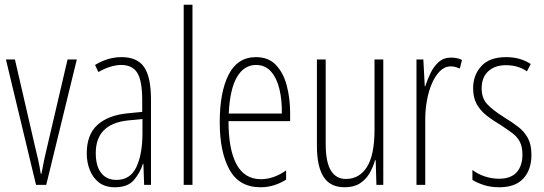

<svg xmlns="http://www.w3.org/2000/svg" viewBox="-20 -780 2295 810"><path d="M132 0 5 -529H43L127 -165Q134 -137 140.5 -108Q147 -79 152 -47H155Q165 -104 179 -161L265 -529H304L175 0Z M493 -539Q559 -539 588 -497Q617 -455 617 -359V0H588L585 -89H583Q571 -51 545 -20.5Q519 10 465 10Q423 10 397 -10.5Q371 -31 358.5 -63.5Q346 -96 346 -133Q346 -212 391 -253Q436 -294 519 -302L580 -308V-356Q580 -440 559 -473Q538 -506 491 -506Q472 -506 447.5 -499Q423 -492 395 -476L381 -506Q435 -539 493 -539ZM521 -272Q384 -258 384 -134Q384 -79 407 -50Q430 -21 471 -21Q530 -21 555.5 -75.5Q581 -130 581 -218V-278Z M792 0H755V-760H792Z M1060 -539Q1113 -539 1144.5 -505.5Q1176 -472 1190 -418Q1204 -364 1204 -303V-269H944Q944 -149 978 -86.5Q1012 -24 1081 -24Q1134 -24 1187 -61V-22Q1165 -8 1137.5 1Q1110 10 1079 10Q989 10 948 -64.5Q907 -139 907 -264Q907 -391 944.5 -465Q982 -539 1060 -539ZM1060 -506Q1010 -506 980 -455.5Q950 -405 945 -301H1169Q1170 -357 1159 -403.5Q1148 -450 1123.5 -478Q1099 -506 1060 -506Z M1597 -529V0H1568L1565 -104H1562Q1554 -75 1539 -49Q1524 -23 1498.5 -6.5Q1473 10 1434 10Q1373 10 1345 -34Q1317 -78 1317 -165V-529H1354V-174Q1354 -96 1376 -60.5Q1398 -25 1439 -25Q1496 -25 1528 -75.5Q1560 -126 1560 -233V-529Z M1883 -537Q1893 -537 1905.5 -535Q1918 -533 1929 -527L1920 -491Q1913 -494 1903 -497Q1893 -500 1882 -500Q1856 -500 1836 -480Q1816 -460 1802 -427.5Q1788 -395 1781 -355.5Q1774 -316 1774 -278V0H1737V-529H1766L1772 -416H1774Q1783 -444 1796.5 -472Q1810 -500 1831 -518.5Q1852 -537 1883 -537Z M2222 -127Q2222 -64 2188 -27Q2154 10 2087 10Q2050 10 2021 0.5Q1992 -9 1973 -21V-63Q1995 -46 2024.5 -36Q2054 -26 2086 -26Q2135 -26 2159.5 -53Q2184 -80 2184 -128Q2184 -160 2173.5 -181Q2163 -202 2142.5 -217.5Q2122 -233 2093 -252Q2059 -272 2032.5 -293Q2006 -314 1991 -341Q1976 -368 1976 -408Q1976 -463 2010.5 -501Q2045 -539 2115 -539Q2175 -539 2219 -510L2203 -479Q2166 -505 2114 -505Q2068 -505 2040 -479.5Q2012 -454 2012 -407Q2012 -366 2035.5 -340.5Q2059 -315 2107 -285Q2140 -265 2166 -245Q2192 -225 2207 -197.5Q2222 -170 2222 -127Z"/></svg>

Font: Noto Sans Myanmar UI ExtraCondensed ExtraLight
Style: Regular
Weight: 200
Width: 2
Designer: Monotype Design Team
Foundry: Monotype Imaging Inc.
Version: Version 2.103; ttfautohint (v1.8.4.7-5d5b)